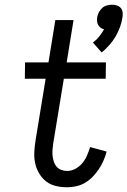

<svg xmlns="http://www.w3.org/2000/svg" viewBox="-20 -784 539 812"><path d="M410 -562 373 -604Q388 -615 399.5 -629.5Q411 -644 420 -660Q411 -662 405 -667Q399 -672 395 -679Q391 -686 390.5 -694.5Q390 -703 391 -711Q393 -722 398.5 -732.5Q404 -743 412.5 -750.5Q421 -758 432 -761Q443 -764 454 -764Q464 -764 474 -761Q484 -758 490.5 -750.5Q497 -743 498.5 -732.5Q500 -722 498 -711Q495 -690 487.5 -669.5Q480 -649 469 -630Q458 -611 442.5 -593.5Q427 -576 410 -562ZM264 8Q239 8 216 2.5Q193 -3 175.5 -16.5Q158 -30 146 -50Q134 -70 129 -92.5Q124 -115 125 -139Q126 -163 130 -188L173 -451H85L86 -520H185L214 -699H291L262 -520H428L427 -451H250L205 -177Q203 -163 202 -150Q201 -137 202.5 -124.5Q204 -112 207.5 -100.5Q211 -89 219 -79.5Q227 -70 239 -65.5Q251 -61 264 -61Q282 -61 299.5 -70.5Q317 -80 329 -95Q341 -110 348.5 -127.5Q356 -145 361 -162L431 -143Q426 -124 418 -105.5Q410 -87 398.5 -69.5Q387 -52 372.5 -37Q358 -22 340.5 -11.5Q323 -1 303 3.5Q283 8 264 8Z"/></svg>

Font: Iosevka QP
Style: Italic
Weight: 400
Italic angle: -9°
Designer: Belleve Invis
Foundry: Belleve Invis
Version: Version 20.0.0; ttfautohint (v1.8.4)